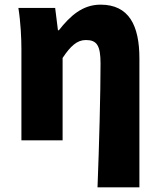

<svg xmlns="http://www.w3.org/2000/svg" viewBox="-20 -603 686 825"><path d="M399 202H579V-352C579 -494 534 -583 412 -583C334 -583 281 -534 233 -473H229L217 -569H59C69 -506 72 -437 72 -392V0H249V-354C283 -405 311 -431 349 -431C396 -431 412 -408 412 -330C412 -203 406 25 399 202Z"/></svg>

Font: Noto Sans CJK KR Black
Style: Regular
Weight: 900
Designer: Ryoko NISHIZUKA (kana & ideographs); Paul D. Hunt (Latin, Greek & Cyrillic); Wenlong ZHANG (bopomofo); Sandoll Communica
Foundry: Adobe Systems Incorporated
Version: Version 1.004;PS 1.004;hotconv 1.0.82;makeotf.lib2.5.63406